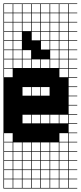

<svg xmlns="http://www.w3.org/2000/svg" viewBox="-20 -827 469 1115"><path d="M325 -803.6V-753.6H375V-803.6ZM325 -700H375V-750H325ZM271.4 -700H321.4V-750H271.4ZM217.9 -700H267.9V-750H217.9ZM164.3 -700H214.3V-750H164.3ZM110.7 -700H160.7V-750H110.7ZM57.1 -700H107.1V-750H57.1ZM3.6 -700H53.6V-750H3.6ZM325 -646.4H375V-696.4H325ZM271.4 -646.4H321.4V-696.4H271.4ZM217.9 -646.4H267.9V-696.4H217.9ZM164.3 -646.4H214.3V-696.4H164.3ZM110.7 -646.4H160.7V-696.4H110.7ZM57.1 -646.4H107.1V-696.4H57.1ZM3.6 -646.4H53.6V-696.4H3.6ZM325 -592.9H375V-642.9H325ZM271.4 -592.9H321.4V-642.9H271.4ZM217.9 -592.9H267.9V-642.9H217.9ZM164.3 -592.9H214.3V-642.9H164.3ZM110.7 -592.9H160.7V-642.9H110.7ZM57.1 -592.9H107.1V-642.9H57.1ZM3.6 -592.9H53.6V-642.9H3.6ZM57.1 -539.3H107.1V-589.3H57.1ZM217.9 -539.3H267.9V-589.3H217.9ZM164.3 -539.3H214.3V-589.3H164.3ZM271.4 -539.3H321.4V-589.3H271.4ZM325 -539.3H375V-589.3H325ZM110.7 -539.3H160.7V-589.3H110.7ZM3.6 -539.3H53.6V-589.3H3.6ZM271.4 -485.7H321.4V-535.7H271.4ZM217.9 -485.7H267.9V-535.7H217.9ZM325 -485.7H375V-535.7H325ZM164.3 -485.7H214.3V-535.7H164.3ZM110.7 -485.7H160.7V-535.7H110.7ZM57.1 -485.7H107.1V-535.7H57.1ZM3.6 -485.7H53.6V-535.7H3.6ZM325 -432.1H375V-482.1H325ZM271.4 -432.1H321.4V-482.1H271.4ZM217.9 -432.1H267.9V-482.1H217.9ZM164.3 -432.1H214.3V-482.1H164.3ZM110.7 -432.1H160.7V-482.1H110.7ZM57.1 -432.1H107.1V-482.1H57.1ZM3.6 -432.1H53.6V-482.1H3.6ZM325 -378.6H375V-428.6H325ZM3.6 -378.6H53.6V-428.6H3.6ZM164.3 -271.4H214.3V-321.4H164.3ZM217.9 -271.4H267.9V-321.4H217.9ZM110.7 -271.4H160.7V-321.4H110.7ZM110.7 -110.7H160.7V-160.7H110.7ZM164.3 -110.7H214.3V-160.7H164.3ZM217.9 -110.7H267.9V-160.7H217.9ZM271.4 -110.7H321.4V-160.7H271.4ZM325 -110.7H375V-160.7H325ZM3.6 -3.6H53.6V-53.6H3.6ZM325 -3.6H375V-53.6H325ZM217.9 50H267.9V0H217.9ZM3.6 50H53.6V0H3.6ZM271.4 50H321.4V0H271.4ZM110.7 50H160.7V0H110.7ZM325 50H375V0H325ZM57.1 50H107.1V0H57.1ZM164.3 50H214.3V0H164.3ZM57.1 103.6H107.1V53.6H57.1ZM164.3 103.6H214.3V53.6H164.3ZM325 103.6H375V53.6H325ZM271.4 103.6H321.4V53.6H271.4ZM3.6 103.6H53.6V53.6H3.6ZM217.9 103.6H267.9V53.6H217.9ZM110.7 103.6H160.7V53.6H110.7ZM57.1 157.1H107.1V107.1H57.1ZM3.6 157.1H53.6V107.1H3.6ZM325 157.1H375V107.1H325ZM164.3 157.1H214.3V107.1H164.3ZM271.4 157.1H321.4V107.1H271.4ZM110.7 157.1H160.7V107.1H110.7ZM217.9 157.1H267.9V107.1H217.9ZM164.3 210.7H214.3V160.7H164.3ZM325 210.7H375V160.7H325ZM57.1 210.7H107.1V160.7H57.1ZM271.4 210.7H321.4V160.7H271.4ZM110.7 210.7H160.7V160.7H110.7ZM217.9 210.7H267.9V160.7H217.9ZM3.6 210.7H53.6V160.7H3.6ZM110.7 264.3H160.7V214.3H110.7ZM325 264.3H375V214.3H325ZM164.3 264.3H214.3V214.3H164.3ZM57.1 264.3H107.1V214.3H57.1ZM271.4 264.3H321.4V214.3H271.4ZM3.6 264.3H53.6V214.3H3.6ZM217.9 264.3H267.9V214.3H217.9ZM271.4 -803.6V-753.6H321.4V-803.6ZM217.9 -803.6V-753.6H267.9V-803.6ZM164.3 -803.6V-753.6H214.3V-803.6ZM110.7 -803.6V-753.6H160.7V-803.6ZM57.1 -803.6V-753.6H107.1V-803.6ZM3.6 -803.6V-753.6H53.6V-803.6ZM428.6 -803.6H378.6V-753.6H428.6V-750H378.6V-700H428.6V-696.4H378.6V-646.4H428.6V-642.9H378.6V-592.9H428.6V-589.3H378.6V-539.3H428.6V-535.7H378.6V-485.7H428.6V-482.1H378.6V-432.1H428.6V-428.6H378.6V-378.6H428.6V-375H378.6V-325H428.6V-321.4H378.6V-271.4H428.6V-267.9H378.6V-217.9H428.6V-214.3H378.6V-164.3H428.6V-160.7H378.6V-110.7H428.6V-107.1H378.6V-57.1H428.6V-53.6H378.6V-3.6H428.6V0H378.6V50H428.6V53.6H378.6V103.6H428.6V107.1H378.6V157.1H428.6V160.7H378.6V210.7H428.6V214.3H378.6V264.3H428.6V267.9H0V-807.1H428.6ZM160.7 -592.9H214.3V-539.3H160.7ZM107.1 -646.4H160.7V-592.9H107.1ZM160.7 -539.3H214.3V-485.7H160.7ZM107.1 -592.9H160.7V-539.3H107.1ZM214.3 -539.3H267.9V-485.7H214.3Z"/></svg>

Font: Jersey 10 Charted
Style: Regular
Weight: 400
Designer: Sarah Cadigan-Fried
Version: Version 1.000; ttfautohint (v1.8.4.7-5d5b)